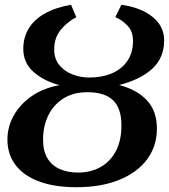

<svg xmlns="http://www.w3.org/2000/svg" viewBox="-20 -771 706 802"><path d="M298.9 11Q207.9 11 143.4 -13Q78.9 -37 45 -81.7Q11 -126.4 11 -188.3Q11 -240.5 36.9 -287.6Q62.9 -334.7 111.5 -368.8Q160.2 -403 228.7 -415.3Q164.1 -432.3 120.7 -470Q77.3 -507.8 77.3 -566.9Q77.3 -614.7 99.7 -651.8Q122.2 -688.9 166.6 -714.2Q211 -739.6 276.8 -751L298.7 -699.3Q259.2 -678.1 232.8 -645.4Q206.4 -612.7 206.4 -564Q206.4 -525.1 227.9 -499Q249.4 -472.9 283.1 -460Q316.8 -447.1 353.1 -447.1Q406 -447.1 447.1 -464.5Q488.1 -482 511.9 -516.3Q535.6 -550.7 535.6 -601.2Q535.6 -638.8 513.5 -662.8Q491.4 -686.8 461.8 -699.7L486.9 -751Q568.4 -739.9 617.1 -700.6Q665.7 -661.4 665.7 -602.3Q665.7 -529.9 616.5 -484.3Q567.2 -438.8 477.8 -415.8Q551.9 -396.6 593.7 -352Q635.4 -307.5 635.4 -233.7Q635.4 -160.9 594.7 -105.8Q553.9 -50.6 478.4 -19.8Q402.9 11 298.9 11ZM306.7 -50.2Q358.3 -50.2 399.2 -72.7Q440.1 -95.2 463.7 -139.2Q487.2 -183.3 487.2 -247.6Q487.2 -318.5 452.3 -352.2Q417.4 -385.9 344.9 -385.9Q286.2 -385.9 244.8 -359.6Q203.3 -333.4 181.6 -288.6Q159.9 -243.8 159.9 -187.7Q159.9 -139.9 178.3 -109.5Q196.7 -79.1 229.9 -64.7Q263.2 -50.2 306.7 -50.2Z"/></svg>

Font: Merriweather Light
Style: Italic
Weight: 300
Italic angle: -7.8°
Designer: Eben Sorkin
Foundry: Eben Sorkin
Version: Version 2.101